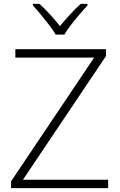

<svg xmlns="http://www.w3.org/2000/svg" viewBox="-20 -967 616 987"><path d="M536 0H37V-35L464 -671H59V-714H525V-679L98 -43H536ZM266 -789Q254 -811 233 -838Q212 -865 190 -892Q168 -919 149 -939V-947H183Q210 -923 238 -892Q266 -861 288 -833Q311 -861 339.5 -892Q368 -923 395 -947H430V-939Q411 -919 388 -892Q365 -865 344 -838Q323 -811 311 -789Z"/></svg>

Font: Noto Sans Syriac Eastern ExtraLight
Style: Regular
Weight: 250
Designer: Patrick Giasson and the Monotype Design Team
Foundry: Monotype Imaging Inc.
Version: Version 3.001